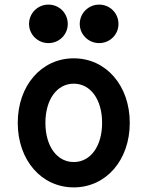

<svg xmlns="http://www.w3.org/2000/svg" viewBox="-20 -803 640 833"><path d="M300 10C440 10 543 -108 543 -270C543 -432 440 -550 300 -550C160 -550 57 -432 57 -270C57 -108 160 10 300 10ZM300 -100C227 -100 177 -169 177 -270C177 -371 227 -440 300 -440C373 -440 423 -371 423 -270C423 -169 373 -100 300 -100ZM106 -699C106 -653 144 -616 190 -616C237 -616 274 -653 274 -699C274 -746 237 -783 190 -783C144 -783 106 -746 106 -699ZM326 -699C326 -653 364 -616 410 -616C457 -616 494 -653 494 -699C494 -746 457 -783 410 -783C364 -783 326 -746 326 -699Z"/></svg>

Font: CommitMono
Style: 700Regular
Weight: 700
Monospace: yes
Designer: Eigil Nikolajsen
Foundry: Eigil Nikolajsen
Version: Version 1.143